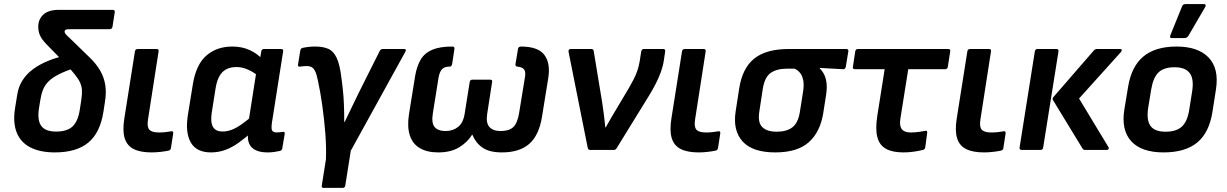

<svg xmlns="http://www.w3.org/2000/svg" viewBox="-20 -731 5981 936"><path d="M247.4 12Q176.1 12 128.5 -12.2Q80.9 -36.4 61.5 -84.8Q42.1 -133.1 53.5 -204.2L64.1 -269.8Q70.1 -308.3 89.4 -338.9Q108.6 -369.4 140.2 -393.1Q171.8 -416.8 214.4 -434.2Q257.1 -451.7 311.3 -462.9L359.1 -405.2Q304.2 -387 270 -370.2Q235.7 -353.4 217.1 -334.6Q198.4 -315.9 189.5 -293.1Q180.5 -270.3 175.8 -239.3L170.2 -204.2Q160.9 -145.7 180.8 -117.6Q200.7 -89.6 253.5 -89.6Q307.6 -89.6 334.2 -115Q360.8 -140.4 369.4 -198.9L376.4 -244.3Q380.3 -270.9 379.5 -290.4Q378.7 -309.8 370.7 -327.7Q362.7 -345.7 345.6 -366.9Q328.6 -388.2 300.7 -419.1L207.2 -514.5Q183.9 -538.5 174.9 -558.7Q165.9 -578.9 166.5 -603.2Q167.2 -637.9 191.9 -660.5Q216.6 -683 267.6 -683H529.4Q541.1 -683 539.4 -671.3L528.4 -600.5Q526 -588.8 514.3 -588.8H316.4Q305.5 -588.8 300.1 -585.8Q294.8 -582.8 294.8 -577.2Q294.8 -571.2 300.3 -564.6Q305.7 -557.9 317.3 -547.7L414.5 -453.4Q449.4 -420.1 468.4 -386.8Q487.4 -353.5 493.2 -316.5Q499 -279.5 491.7 -235L484.1 -185.5Q468.1 -83.5 410.3 -35.7Q352.5 12 247.4 12Z M718.9 12Q664.2 12 631.7 -4.4Q599.2 -20.7 587.8 -57.3Q576.5 -93.9 586.2 -154.1L637.8 -480.4Q639.8 -492.1 651.5 -492.1H743.7Q755.1 -492.1 753.1 -480.4L701.5 -148.4Q695.8 -112.8 707.9 -99Q720.1 -85.2 754 -85.2Q769.7 -85.2 785.8 -86.8Q802 -88.5 814.6 -90.9Q826 -93.2 824.3 -80.2L813.3 -9.1Q811.6 1.3 801.6 3.3Q786.2 6.6 763.6 9.3Q741 12 718.9 12Z M1007.8 12Q938.4 12 910.4 -36Q882.4 -83.9 895.8 -169.6L920.1 -319.9Q935.8 -417 986.6 -460.5Q1037.3 -504.1 1112.4 -504.1Q1160.7 -504.1 1198.2 -486.4Q1235.7 -468.7 1256.7 -444.2L1245.3 -355.9Q1220.7 -376.9 1191.1 -390.6Q1161.6 -404.2 1133.7 -404.2Q1104.1 -404.2 1083.4 -393.4Q1062.6 -382.7 1049.7 -359.8Q1036.8 -336.9 1030.8 -299.3L1012.2 -181.6Q1005.2 -136.1 1018 -113Q1030.7 -89.9 1065.3 -89.9Q1086.9 -89.9 1109.2 -98.2Q1131.4 -106.5 1158.3 -125.3Q1185.2 -144 1219.4 -174.9L1209.4 -88.3Q1175.6 -58.4 1143.8 -35.6Q1112 -12.7 1079.1 -0.4Q1046.2 12 1007.8 12ZM1284.7 12Q1231.3 12 1207 -12.6Q1182.6 -37.1 1190 -88.8L1193.3 -111.2L1191.9 -139.1L1232.3 -397.7L1246 -434.8L1253.7 -480.4Q1254.7 -486.1 1257.8 -489.1Q1261 -492.1 1266 -492.1H1350.2Q1362.6 -492.1 1360.3 -480.4L1305.6 -132.7Q1301.3 -102.1 1307.1 -93.8Q1312.9 -85.5 1328.2 -85.5Q1337.2 -85.5 1345.1 -86.3Q1353.1 -87.2 1359.1 -88.2Q1370.1 -89.9 1367.8 -77.2L1356 -7.4Q1355 2.9 1342.3 5.3Q1328.9 8 1315.5 10Q1302.1 12 1284.7 12Z M1558 185Q1546.3 185 1548.7 173.3L1569 45.4Q1571.3 -12 1566 -80.3Q1560.7 -148.6 1551.2 -216.5Q1541.7 -284.5 1529.7 -338.7Q1523.7 -368.3 1516.6 -383.1Q1509.4 -397.9 1499.9 -403.4Q1490.4 -408.9 1474.8 -408.9Q1458.8 -408.9 1442.2 -406.2Q1436.5 -405.2 1434.2 -408.1Q1431.8 -410.9 1432.8 -415.9L1443.9 -484.7Q1446.2 -495.7 1454.6 -497.4Q1468 -500.4 1483.2 -502.2Q1498.5 -504.1 1516.9 -504.1Q1554.9 -504.1 1580.4 -492.9Q1605.9 -481.8 1621.4 -448.6Q1637 -415.4 1644.6 -349.7Q1646.9 -335.1 1648.5 -319.9Q1650.2 -304.8 1651.7 -290.2Q1653.2 -275.6 1654.5 -260Q1655.8 -241.7 1656.6 -221.6Q1657.4 -201.4 1657.8 -180.1Q1658.1 -158.8 1658.1 -136.5H1660.4Q1671.3 -159.4 1684.1 -185.9Q1696.9 -212.4 1709.9 -239.3Q1722.9 -266.1 1734.8 -290.4L1831.1 -482.4Q1835.5 -492.1 1845.8 -492.1H1948.9Q1963.6 -492.1 1955.9 -478.4L1690 4L1663.3 173.3Q1661.3 185 1650.3 185Z M2116.6 12Q2062.3 12 2026.9 -8.7Q1991.5 -29.3 1977.8 -71.4Q1964.1 -113.4 1974.1 -176.2L2003.8 -360.6Q2012.1 -409.1 2031.1 -440.8Q2050 -472.5 2086.9 -488.3Q2123.9 -504.1 2184.9 -504.1Q2197.6 -504.1 2195.3 -492.4L2184.2 -419Q2181.5 -406.3 2171.9 -406.3Q2145.7 -406.3 2134.2 -392.8Q2122.7 -379.4 2118.1 -353.8L2090.1 -178.5Q2082.5 -131.7 2098.8 -111.9Q2115 -92.2 2152.5 -92.2Q2188.4 -92.2 2213.6 -112.6Q2238.8 -133 2245.4 -177.9L2269.7 -330.9Q2271.7 -342.6 2282.8 -342.6H2369.7Q2381.4 -342.6 2379 -330.9L2355.1 -176.5Q2348.1 -131.7 2366 -111.9Q2383.9 -92.2 2419.8 -92.2Q2461.6 -92.2 2481.8 -110.9Q2502.1 -129.7 2510.4 -178.5L2539 -353.8Q2543.7 -379.1 2535.7 -391.4Q2527.7 -403.7 2502.2 -406.3Q2491.1 -407 2493.1 -419L2505.2 -492.4Q2507.2 -504.1 2519.3 -504.1Q2603.1 -504.1 2633.7 -463.4Q2664.4 -422.8 2652.7 -349.9L2622.7 -164.5Q2608.4 -72.4 2560.7 -30.2Q2513.1 12 2426.8 12Q2365.4 12 2332.1 -11.4Q2298.7 -34.7 2283.1 -73.7H2281.1Q2258.7 -37.3 2218.1 -12.7Q2177.4 12 2116.6 12Z M2856.8 0Q2847.5 0 2845.1 -10.7L2751.6 -479Q2750.6 -485.1 2753.6 -488.6Q2756.6 -492.1 2762.3 -492.1H2861.9Q2873 -492.1 2874.3 -482.4L2916 -229.1Q2920.4 -199.7 2924.3 -169.7Q2928.3 -139.7 2930.9 -109.6H2932.6Q2946.5 -134.6 2961.3 -159.8Q2976.1 -185.1 2990.7 -209.3L3046 -302.1Q3058.7 -324.2 3069.2 -344.5Q3079.7 -364.9 3087 -386.2Q3094.3 -407.6 3098.3 -431.6L3106 -480Q3108.7 -492.1 3118.1 -492.1H3213Q3218.7 -492.1 3221.3 -488.9Q3224 -485.7 3222.7 -479.7L3216.3 -437Q3212 -408.3 3201.8 -380.2Q3191.6 -352.2 3177 -323.4Q3162.3 -294.5 3143 -263.1L2986.2 -8.7Q2980.9 0 2972.5 0Z M3385.9 12Q3331.2 12 3298.7 -4.4Q3266.2 -20.7 3254.8 -57.3Q3243.5 -93.9 3253.2 -154.1L3304.8 -480.4Q3306.8 -492.1 3318.5 -492.1H3410.7Q3422.1 -492.1 3420.1 -480.4L3368.5 -148.4Q3362.8 -112.8 3374.9 -99Q3387.1 -85.2 3421 -85.2Q3436.7 -85.2 3452.8 -86.8Q3469 -88.5 3481.6 -90.9Q3493 -93.2 3491.3 -80.2L3480.3 -9.1Q3478.6 1.3 3468.6 3.3Q3453.2 6.6 3430.6 9.3Q3408 12 3385.9 12Z M3759.1 12Q3649 12 3600.6 -41.1Q3552.1 -94.1 3566.1 -186.6L3583.4 -298.5Q3598.4 -398 3656.4 -445Q3714.3 -492.1 3825.3 -492.1H4105.3Q4117.6 -492.1 4115.6 -480.4L4103.2 -405.3Q4102.2 -400.2 4099.2 -396.7Q4096.2 -393.2 4090.5 -393.6L3976 -399.9V-397.9Q3988.7 -385.6 3997.7 -367.8Q4006.7 -350 4009.5 -325Q4012.3 -300 4006.7 -265L3993.4 -179.9Q3978.7 -87.7 3923.1 -37.9Q3867.5 12 3759.1 12ZM3766.2 -88.9Q3814.7 -88.9 3842.8 -110.3Q3870.8 -131.8 3879.1 -184L3894 -277.8Q3900.4 -314.4 3896.1 -337.8Q3891.7 -361.3 3880.5 -375.4Q3869.2 -389.5 3853.6 -396.2H3816Q3767.5 -396.2 3737.6 -375.9Q3707.7 -355.6 3698.4 -296.7L3681.5 -185.7Q3673.5 -133.5 3696.4 -111.2Q3719.3 -88.9 3766.2 -88.9Z M4384.9 12Q4331.2 12 4299.5 -5.3Q4267.8 -22.7 4257.3 -61.6Q4246.8 -100.5 4256.5 -164.1L4292.7 -393.6H4147.9Q4135.5 -393.6 4137.9 -405.3L4149.3 -480.4Q4151.6 -492.1 4162.3 -492.1H4602.3Q4614.6 -492.1 4612.3 -480.4L4600.6 -405.3Q4598.6 -393.6 4587.5 -393.6H4407.7L4369.2 -151.7Q4363.9 -117.1 4376.5 -101.1Q4389.1 -85.2 4419.1 -85.2Q4439.4 -85.2 4458.1 -87.7Q4476.7 -90.2 4491.4 -93.2Q4501.7 -94.9 4500 -83.2L4490.6 -12.4Q4489.3 -3 4478.9 0Q4461.6 4.3 4436.8 8.1Q4412 12 4384.9 12Z M4776.9 12Q4722.2 12 4689.7 -4.4Q4657.2 -20.7 4645.8 -57.3Q4634.5 -93.9 4644.2 -154.1L4695.8 -480.4Q4697.8 -492.1 4709.5 -492.1H4801.7Q4813.1 -492.1 4811.1 -480.4L4759.5 -148.4Q4753.8 -112.8 4765.9 -99Q4778.1 -85.2 4812 -85.2Q4827.7 -85.2 4843.8 -86.8Q4860 -88.5 4872.6 -90.9Q4884 -93.2 4882.3 -80.2L4871.3 -9.1Q4869.6 1.3 4859.6 3.3Q4844.2 6.6 4821.6 9.3Q4799 12 4776.9 12Z M5270.6 0Q5260.9 0 5257.2 -7L5112.8 -243.9Q5109.4 -250.3 5114.4 -256.7L5312.6 -485.1Q5318.6 -492.1 5328.6 -492.1H5440.6Q5447.3 -492.1 5448.4 -487.7Q5449.6 -483.4 5444.6 -477.4L5240.4 -250.7L5383.6 -14Q5387.2 -8.4 5384.2 -4.2Q5381.2 0 5375.2 0ZM4960.5 0Q4955.8 0 4952.6 -3.3Q4949.4 -6.7 4950.4 -11.7L5024.8 -480.4Q5026.8 -492.1 5037.8 -492.1H5130.1Q5141.4 -492.1 5140.1 -480.4L5065.4 -11.7Q5063.1 0 5052.7 0Z M5652.5 12Q5544.3 12 5494.6 -42.7Q5444.8 -97.4 5461.5 -199.1L5479.8 -309.6Q5496.4 -408.3 5554.7 -456.2Q5612.9 -504.1 5715.7 -504.1Q5820.6 -504.1 5872.1 -450.4Q5923.7 -396.6 5907.7 -294.3L5890.7 -185.8Q5874.7 -83.8 5816.1 -35.9Q5757.6 12 5652.5 12ZM5662.2 -88.9Q5714.7 -88.9 5741.7 -114Q5768.8 -139 5777.7 -197.2L5791.7 -285.3Q5801.3 -346.4 5779.8 -374.8Q5758.2 -403.2 5706.3 -403.2Q5653.9 -403.2 5627.8 -378.1Q5601.7 -353 5592.1 -295.2L5577.5 -206.1Q5568.2 -147.3 5588.1 -118.1Q5608 -88.9 5662.2 -88.9ZM5691.7 -545.3Q5685.6 -545.3 5684.5 -549.5Q5683.3 -553.7 5685.6 -559.4L5742.4 -699.6Q5745.1 -706.7 5749.8 -709Q5754.5 -711.3 5761.2 -711.3H5848.8Q5855.4 -711.3 5857.1 -706.7Q5858.8 -702 5855.1 -696.3L5773.8 -557Q5767.1 -545.3 5753.7 -545.3Z"/></svg>

Font: Sofia Sans Hairline
Style: Italic
Weight: 1
Italic angle: -9°
Designer: Botio Nikoltchev, Ani Petrova
Foundry: lettersoup
Version: Version 4.102